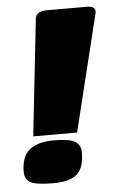

<svg xmlns="http://www.w3.org/2000/svg" viewBox="-49 -660 427 702"><g transform="rotate(-5 165.0 -309.0)"><path d="M221 -170H60L107 -598Q111 -625 148 -625H296Q327 -625 327 -605Q327 -600 326 -598ZM14 -44Q14 -101 45 -125Q76 -149 133 -149Q190 -149 211 -136.5Q232 -124 232 -96Q232 -40 205.5 -16.5Q179 7 117.5 7Q56 7 35 -4.5Q14 -16 14 -44Z"/></g></svg>

Font: Changa One
Style: Italic
Weight: 400
Italic angle: -12°
Designer: Eduardo Rodriguez Tunni
Foundry: Eduardo Rodriguez Tunni
Version: Version 1.003